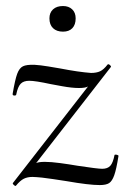

<svg xmlns="http://www.w3.org/2000/svg" viewBox="-20 -609 413 637"><path d="M364 -96Q367 -96 370.5 -94.5Q374 -93 373 -91Q366 -47 359 -27.5Q352 -8 342 -1.5Q332 5 311 5Q275 5 201 -8Q193 -9 155 -15Q117 -21 88 -22Q71 -22 59 -16Q47 -10 33 7L32 8Q29 8 25 4Q21 0 23 -2L272 -322Q263 -317 242 -317Q219 -317 186 -323Q153 -329 148 -330Q97 -341 77 -341Q58 -341 48.5 -331Q39 -321 34 -296Q34 -292 28 -292Q21 -292 22 -298Q30 -345 37 -364Q44 -383 56 -389Q68 -395 95 -394Q113 -393 140.5 -388.5Q168 -384 179 -382Q241 -370 282 -367Q300 -367 312 -372.5Q324 -378 337 -395L339 -396Q342 -396 345.5 -392.5Q349 -389 348 -387L100 -68Q109 -72 129 -72Q149 -72 179 -68Q209 -64 238 -59Q304 -49 319 -49Q337 -49 346 -59Q355 -69 360 -95Q361 -96 364 -96ZM144 -548Q144 -567 156 -578Q168 -589 189 -589Q208 -589 219.5 -578Q231 -567 231 -548Q231 -527 220 -515.5Q209 -504 189 -504Q168 -504 156 -515.5Q144 -527 144 -548Z"/></svg>

Font: Cormorant Upright
Style: Regular
Weight: 400
Designer: Christian Thalmann (Catharsis Fonts)
Foundry: Catharsis Fonts
Version: Version 3.302